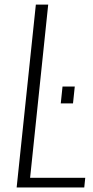

<svg xmlns="http://www.w3.org/2000/svg" viewBox="-20 -830 413 850"><path d="M249 -372.1 256.8 -446.8H311L303.2 -372.1ZM53.7 0 138.7 -809.6H193.4L113.3 -43H357.4L353 0Z"/></svg>

Font: Oswald
Style: Extra-Light
Weight: 200
Designer: Vernon Adams
Foundry: Vernon Adams
Version: 3.0; ttfautohint (v0.94.23-7a4d-dirty) -l 8 -r 50 -G 200 -x 